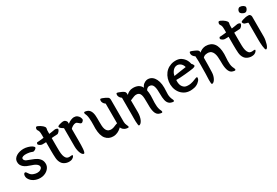

<svg xmlns="http://www.w3.org/2000/svg" viewBox="50 -1518 3671 2548"><g transform="rotate(-30 1885.0 -244.0)"><path d="M54 -295Q55 -319 69 -338.5Q83 -358 105.5 -371.5Q128 -385 156 -392Q184 -399 213 -399Q245 -399 278.5 -389.5Q312 -380 335 -366Q343 -361 353 -351Q363 -341 360 -332Q359 -328 353 -321.5Q347 -315 338.5 -310Q330 -305 320 -302Q310 -299 301 -303Q276 -313 259 -316Q242 -319 223 -321Q185 -324 163 -316Q141 -308 139 -294Q137 -277 147.5 -265.5Q158 -254 171 -248Q206 -233 241.5 -220.5Q277 -208 306 -191Q338 -172 356.5 -143Q375 -114 373 -70Q371 -44 357 -22Q343 0 321.5 16Q300 32 273 40.5Q246 49 218 49Q168 49 125.5 28Q83 7 61 -33Q55 -43 52 -57Q49 -71 50.5 -83.5Q52 -96 57.5 -105.5Q63 -115 73 -117Q83 -119 91.5 -108Q100 -97 112 -79Q128 -55 157 -43.5Q186 -32 213 -31Q245 -30 267 -43.5Q289 -57 292 -74Q295 -91 285 -105Q275 -119 259 -129.5Q243 -140 224.5 -147Q206 -154 193 -158Q164 -167 138 -178.5Q112 -190 93 -206Q74 -222 63 -243.5Q52 -265 54 -295Z M519 -436Q519 -467 515.5 -485Q512 -503 498 -522Q495 -525 494.5 -531.5Q494 -538 495 -545Q496 -552 499 -558Q502 -564 506 -567Q514 -571 530 -564.5Q546 -558 562.5 -547.5Q579 -537 592 -525.5Q605 -514 608 -508Q617 -497 617 -485Q612 -467 611.5 -453.5Q611 -440 611 -422V-399Q634 -402 656 -405.5Q678 -409 701 -413Q707 -414 714.5 -413Q722 -412 729 -409.5Q736 -407 741 -403.5Q746 -400 746 -397Q746 -389 741.5 -379.5Q737 -370 729.5 -361.5Q722 -353 713.5 -347Q705 -341 698 -341Q669 -341 642 -338L611 -335V-203Q611 -168 612 -132.5Q613 -97 620 -67.5Q627 -38 643 -19.5Q659 -1 689 -1Q696 -1 704.5 -2Q713 -3 720.5 -3.5Q728 -4 733.5 -2.5Q739 -1 739 4Q739 8 735.5 15Q732 22 724.5 29.5Q717 37 704.5 43.5Q692 50 675 52Q637 57 602.5 43Q568 29 551 4Q527 -30 523 -78Q519 -126 519 -199V-325Q505 -324 491 -324Q477 -324 461 -324Q455 -324 445.5 -327Q436 -330 427 -335.5Q418 -341 411.5 -348Q405 -355 405 -363Q406 -369 409.5 -375.5Q413 -382 416 -383Q425 -383 435 -383.5Q445 -384 455 -385L519 -392Z M818 -367Q811 -372 802 -377.5Q793 -383 784.5 -389Q776 -395 770 -403Q764 -411 764 -420Q764 -427 775 -432.5Q786 -438 793 -440Q806 -444 827.5 -448.5Q849 -453 866 -450Q872 -449 878.5 -444.5Q885 -440 890.5 -434Q896 -428 899.5 -421.5Q903 -415 903 -410V-385Q927 -406 956 -417Q985 -428 1002 -428Q1031 -428 1051 -414Q1071 -400 1082 -377Q1086 -369 1089 -355Q1092 -341 1087 -334Q1083 -328 1072.5 -317.5Q1062 -307 1051 -309Q1043 -310 1035 -316.5Q1027 -323 1019 -330Q1011 -337 1002.5 -343Q994 -349 985 -349Q962 -349 939.5 -336Q917 -323 903 -307V-126Q903 -94 902.5 -61Q902 -28 899.5 -1.5Q897 25 892 42Q887 59 877 59Q868 59 857.5 49Q847 39 838.5 20Q830 1 824 -27Q818 -55 818 -91Z M1266 -205Q1266 -174 1267.5 -145.5Q1269 -117 1276.5 -94.5Q1284 -72 1299 -57.5Q1314 -43 1340 -40Q1358 -38 1376.5 -42Q1395 -46 1410 -53Q1414 -54 1424.5 -59Q1435 -64 1446 -67L1460 -71V-373Q1446 -382 1436 -395Q1426 -408 1422 -425Q1421 -429 1421 -435.5Q1421 -442 1422 -448Q1423 -454 1425.5 -458.5Q1428 -463 1433 -463Q1438 -463 1445 -461Q1452 -459 1458 -457Q1472 -452 1493.5 -442Q1515 -432 1528 -423Q1537 -416 1541.5 -406.5Q1546 -397 1546 -382V-41Q1546 -28 1549.5 -14.5Q1553 -1 1558 9Q1564 23 1568.5 34.5Q1573 46 1567 51Q1564 54 1557 54Q1550 54 1541 52.5Q1532 51 1523.5 48.5Q1515 46 1509 43Q1484 30 1471 9Q1469 5 1467.5 1.5Q1466 -2 1464 -6L1451 6Q1430 26 1398.5 40.5Q1367 55 1331 55Q1262 55 1220 4.5Q1178 -46 1176 -154Q1176 -176 1177 -203Q1178 -230 1177.5 -258Q1177 -286 1174.5 -313.5Q1172 -341 1165 -364Q1163 -370 1159.5 -377.5Q1156 -385 1153.5 -392Q1151 -399 1151 -405.5Q1151 -412 1156 -416Q1160 -419 1168 -418.5Q1176 -418 1185 -415.5Q1194 -413 1202.5 -410Q1211 -407 1215 -404Q1231 -394 1241 -378.5Q1251 -363 1256.5 -344Q1262 -325 1264 -303Q1266 -281 1266 -259Z M1686 -332Q1672 -341 1662 -354Q1652 -367 1648 -384Q1647 -388 1647 -394.5Q1647 -401 1648 -407Q1649 -413 1651.5 -417.5Q1654 -422 1659 -422Q1664 -422 1671 -420Q1678 -418 1684 -416Q1698 -411 1720 -401.5Q1742 -392 1754 -382Q1772 -370 1772 -341V-326Q1789 -345 1815.5 -358.5Q1842 -372 1877 -372Q1922 -372 1954 -356Q1986 -340 2006 -301Q2010 -316 2019 -328.5Q2028 -341 2039.5 -350Q2051 -359 2063 -364.5Q2075 -370 2084 -372Q2115 -378 2143.5 -367Q2172 -356 2193 -330Q2214 -304 2226.5 -263Q2239 -222 2239 -167Q2239 -125 2236 -83Q2233 -41 2248 1Q2253 14 2260.5 29.5Q2268 45 2259 53Q2255 56 2247 55.5Q2239 55 2230 52.5Q2221 50 2212.5 47Q2204 44 2200 41Q2183 31 2172.5 13.5Q2162 -4 2157 -25.5Q2152 -47 2150.5 -70.5Q2149 -94 2149 -116Q2149 -155 2146.5 -186.5Q2144 -218 2136.5 -240Q2129 -262 2114.5 -274Q2100 -286 2075 -286Q2060 -286 2046 -276Q2032 -266 2024 -249Q2028 -230 2030 -210Q2032 -190 2032 -167Q2032 -141 2030 -113.5Q2028 -86 2027.5 -58.5Q2027 -31 2029.5 -3Q2032 25 2041 51Q2043 57 2047 64.5Q2051 72 2053.5 79Q2056 86 2056 92.5Q2056 99 2052 103Q2048 106 2040 105.5Q2032 105 2023 102.5Q2014 100 2005.5 97Q1997 94 1993 91Q1973 79 1962.5 56Q1952 33 1947.5 5.5Q1943 -22 1942.5 -51.5Q1942 -81 1942 -106Q1942 -145 1940.5 -176Q1939 -207 1932 -229Q1925 -251 1910 -262.5Q1895 -274 1868 -274Q1860 -274 1852.5 -272.5Q1845 -271 1834.5 -267.5Q1824 -264 1809 -257.5Q1794 -251 1772 -242L1773 -61Q1773 -28 1767 1.5Q1761 31 1751 52.5Q1741 74 1727.5 87Q1714 100 1699 100Q1693 100 1690 79.5Q1687 59 1686 32Q1685 5 1685.5 -21.5Q1686 -48 1686 -60Z M2520 41Q2468 40 2429.5 17.5Q2391 -5 2367 -40.5Q2343 -76 2334 -119.5Q2325 -163 2331 -205Q2337 -251 2356.5 -289Q2376 -327 2406 -353Q2436 -379 2476 -392.5Q2516 -406 2563 -403Q2603 -400 2630 -382Q2657 -364 2674 -341Q2691 -318 2699 -295Q2707 -272 2709 -260Q2719 -252 2726 -239Q2733 -226 2733 -221Q2730 -206 2692 -198Q2677 -195 2642 -191Q2607 -187 2566.5 -183Q2526 -179 2487.5 -177Q2449 -175 2428 -176Q2426 -157 2428 -133Q2430 -109 2440 -87.5Q2450 -66 2470 -51Q2490 -36 2524 -35Q2546 -33 2571.5 -38Q2597 -43 2607 -47Q2645 -60 2662 -68Q2679 -76 2686 -68Q2692 -62 2684.5 -41Q2677 -20 2647 4Q2617 27 2582 34Q2547 41 2520 41ZM2622 -262Q2619 -277 2610.5 -292.5Q2602 -308 2588.5 -319.5Q2575 -331 2557.5 -337Q2540 -343 2520 -339Q2501 -336 2486.5 -325Q2472 -314 2461 -299Q2450 -284 2443 -267Q2436 -250 2433 -234Q2487 -242 2532 -249Q2577 -256 2622 -262Z M2890 -328Q2896 -337 2907.5 -345Q2919 -353 2932.5 -359Q2946 -365 2961 -368.5Q2976 -372 2988 -372Q3069 -372 3110.5 -319Q3152 -266 3152 -157Q3152 -132 3149.5 -106Q3147 -80 3146.5 -53Q3146 -26 3148.5 0Q3151 26 3161 51Q3164 57 3167.5 64.5Q3171 72 3174 79.5Q3177 87 3177 93Q3177 99 3172 103Q3168 106 3160 105.5Q3152 105 3143 102.5Q3134 100 3125.5 97Q3117 94 3113 91Q3095 79 3084.5 57Q3074 35 3069 7.5Q3064 -20 3063 -49.5Q3062 -79 3062 -106Q3062 -137 3059 -166.5Q3056 -196 3047 -219.5Q3038 -243 3021.5 -258.5Q3005 -274 2979 -277Q2960 -279 2935.5 -274.5Q2911 -270 2893 -249Q2893 -195 2892 -140.5Q2891 -86 2889 -29Q2888 0 2881 24.5Q2874 49 2863.5 67.5Q2853 86 2840.5 96.5Q2828 107 2815 107Q2807 107 2805 87Q2803 67 2803.5 40.5Q2804 14 2805.5 -13Q2807 -40 2807 -55Q2807 -115 2808.5 -180.5Q2810 -246 2805 -321Q2791 -330 2779.5 -343Q2768 -356 2764 -373Q2763 -377 2763 -383.5Q2763 -390 2764 -396Q2765 -402 2767.5 -406.5Q2770 -411 2775 -411Q2780 -411 2787 -409Q2794 -407 2800 -405Q2807 -402 2817 -398Q2827 -394 2837 -389.5Q2847 -385 2856.5 -380Q2866 -375 2872 -371Q2881 -364 2885.5 -354.5Q2890 -345 2890 -330Z M3316 -436Q3316 -467 3312.5 -485Q3309 -503 3295 -522Q3292 -525 3291.5 -531.5Q3291 -538 3292 -545Q3293 -552 3296 -558Q3299 -564 3303 -567Q3311 -571 3327 -564.5Q3343 -558 3359.5 -547.5Q3376 -537 3389 -525.5Q3402 -514 3405 -508Q3414 -497 3414 -485Q3409 -467 3408.5 -453.5Q3408 -440 3408 -422V-399Q3431 -402 3453 -405.5Q3475 -409 3498 -413Q3504 -414 3511.5 -413Q3519 -412 3526 -409.5Q3533 -407 3538 -403.5Q3543 -400 3543 -397Q3543 -389 3538.5 -379.5Q3534 -370 3526.5 -361.5Q3519 -353 3510.5 -347Q3502 -341 3495 -341Q3466 -341 3439 -338L3408 -335V-203Q3408 -168 3409 -132.5Q3410 -97 3417 -67.5Q3424 -38 3440 -19.5Q3456 -1 3486 -1Q3493 -1 3501.5 -2Q3510 -3 3517.5 -3.5Q3525 -4 3530.5 -2.5Q3536 -1 3536 4Q3536 8 3532.5 15Q3529 22 3521.5 29.5Q3514 37 3501.5 43.5Q3489 50 3472 52Q3434 57 3399.5 43Q3365 29 3348 4Q3324 -30 3320 -78Q3316 -126 3316 -199V-325Q3302 -324 3288 -324Q3274 -324 3258 -324Q3252 -324 3242.5 -327Q3233 -330 3224 -335.5Q3215 -341 3208.5 -348Q3202 -355 3202 -363Q3203 -369 3206.5 -375.5Q3210 -382 3213 -383Q3222 -383 3232 -383.5Q3242 -384 3252 -385L3316 -392Z M3638 -348Q3638 -354 3636.5 -355.5Q3635 -357 3633 -358Q3623 -361 3609 -364.5Q3595 -368 3588 -371Q3578 -376 3571 -385.5Q3564 -395 3564 -405Q3564 -412 3575 -417.5Q3586 -423 3593 -425Q3618 -433 3639 -437Q3660 -441 3684 -440Q3696 -440 3703.5 -435Q3711 -430 3714.5 -423.5Q3718 -417 3719.5 -410.5Q3721 -404 3721 -400V-93Q3721 -69 3716 -40.5Q3711 -12 3703.5 12.5Q3696 37 3685.5 53Q3675 69 3665 69Q3656 69 3651 50.5Q3646 32 3643 6Q3640 -20 3639 -47Q3638 -74 3638 -92ZM3670 -493Q3659 -491 3639.5 -499.5Q3620 -508 3608 -522Q3600 -531 3600.5 -543.5Q3601 -556 3606.5 -567.5Q3612 -579 3621.5 -587Q3631 -595 3642 -595Q3654 -595 3666.5 -591.5Q3679 -588 3689.5 -581.5Q3700 -575 3707 -567Q3714 -559 3714 -550Q3714 -533 3701 -514Q3688 -495 3670 -493Z"/></g></svg>

Font: BM YEONSUNG
Style: Regular
Weight: 400
Designer: Bongjin Kim; Myungsoo Han; Jaehyun Keum; Jihee Min; Dokyung Lee; Chorong Kim; Jooyeon Kang; Sang-a Kim;
Foundry: Sandoll Communications Inc.
Version: Version 1.000;PS 1;hotconv 16.6.51;makeotf.lib2.5.65220